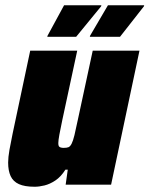

<svg xmlns="http://www.w3.org/2000/svg" viewBox="-20 -703 569 731"><path d="M112 8Q74 8 52 -2Q30 -12 20.5 -32.5Q11 -53 11 -84Q11 -104 16 -132.5Q21 -161 28 -194L95 -510H274L217 -245Q210 -212 206 -190Q202 -168 202 -158Q202 -150 204 -146.5Q206 -143 211 -141.5Q216 -140 222 -140Q234 -140 240.5 -142.5Q247 -145 252.5 -155.5Q258 -166 263.5 -188.5Q269 -211 277 -250L333 -510H511L403 0H230L238 -57H229Q212 -30 191 -16Q170 -2 149.5 3Q129 8 112 8ZM322 -563 323 -567 391 -683H529L528 -679L437 -563ZM160 -563 161 -567 224 -683H366L365 -679L270 -563Z"/></svg>

Font: Saira SemiCondensed Black
Style: Italic
Weight: 900
Width: 4
Italic angle: -12°
Designer: Hector Gatti with collaboration of the Omnibus-Type team
Foundry: Omnibus-Type
Version: Version 1.101